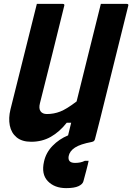

<svg xmlns="http://www.w3.org/2000/svg" viewBox="-20 -720 682 990"><path d="M141 11Q93 11 65.5 -12Q38 -35 30.5 -73Q23 -111 34 -156L145 -600Q151 -625 157.5 -650Q164 -675 170 -700H303Q315 -700 311 -689Q280 -564 249 -438.5Q218 -313 186 -188Q179 -161 189 -146.5Q199 -132 222 -132Q258 -132 291 -145Q324 -158 375 -197Q406 -323 437.5 -449Q469 -575 500 -700H633Q645 -700 641 -689Q605 -544 569 -399Q533 -254 497 -109Q490 -80 482.5 -52Q475 -24 469 0Q468 3 465 6.5Q462 10 453 12Q394 23 366.5 41Q339 59 334 85Q328 120 367 120Q381 120 393.5 117.5Q406 115 418 109H437Q435 119 432.5 129.5Q430 140 425 159Q420 178 410 215Q406 230 384.5 240Q363 250 321 250Q261 250 226.5 214Q192 178 207 113Q217 67 251 32Q285 -3 331 -22Q338 -53 347 -87H324Q287 -40 242 -14.5Q197 11 141 11Z"/></svg>

Font: Recursive Mn Lnr St
Style: Bold Italic
Weight: 700
Italic angle: -15°
Monospace: yes
Version: Version 1.079;hotconv 1.0.112;makeotfexe 2.5.65598; ttfautoh